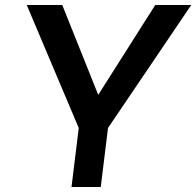

<svg xmlns="http://www.w3.org/2000/svg" viewBox="-20 -748 785 768"><path d="M295 -236 87 -728H229L386 -336L351 -334L601 -728H745L412 -236L383 0H266Z"/></svg>

Font: Josefin Sans Thin SemiBold
Style: Italic
Weight: 600
Italic angle: -7°
Version: Version 2.000